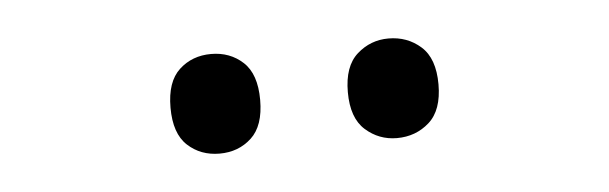

<svg xmlns="http://www.w3.org/2000/svg" viewBox="-25 -865 609 192"><g transform="rotate(-5 279.5 -769.0)"><path d="M145 -769Q145 -795 158 -807Q171 -819 190 -819Q209 -819 222 -807Q235 -795 235 -769Q235 -743 222 -731Q209 -719 190 -719Q171 -719 158 -731Q145 -743 145 -769ZM323 -769Q323 -795 336.5 -807Q350 -819 368 -819Q387 -819 400.5 -807Q414 -795 414 -769Q414 -743 400.5 -731Q387 -719 368 -719Q350 -719 336.5 -731Q323 -743 323 -769Z"/></g></svg>

Font: Noto Sans Kannada UI SemiCondensed
Style: Regular
Weight: 400
Width: 4
Designer: Jelle Bosma - Monotype Design Team
Foundry: Monotype Imaging Inc.
Version: Version 2.005; ttfautohint (v1.8.4.7-5d5b)